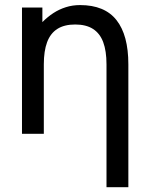

<svg xmlns="http://www.w3.org/2000/svg" viewBox="-20 -538 604 772"><path d="M408.2 214.8H496.1V-279.3Q496.1 -396.5 448.5 -457Q400.9 -517.6 301.8 -517.6Q271.5 -517.6 244.6 -509Q217.8 -500.5 194.6 -485.4Q171.4 -470.2 150.4 -449.2V-507.8H68.4V0H156.2V-279.3Q156.2 -333 169.4 -368.4Q182.6 -403.8 210.4 -421.6Q238.3 -439.5 282.2 -439.5Q326.2 -439.5 354 -421.6Q381.8 -403.8 395 -368.4Q408.2 -333 408.2 -279.3Z"/></svg>

Font: Giphurs
Style: Regular
Weight: 400
Version: Version 2.010